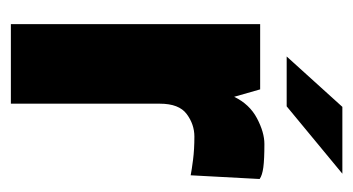

<svg xmlns="http://www.w3.org/2000/svg" viewBox="-172 -494 665 362"><g transform="rotate(90 161.0 -312.5)"><path d="M25 0V-470H148L162 -421Q176 -450 202.5 -464Q229 -478 251 -478Q280 -478 295 -476Q310 -474 317 -469L310 -339Q300 -341 280.5 -343.5Q261 -346 237 -346Q214 -346 194.5 -331.5Q175 -317 175 -281V0ZM86 -520 181 -625H307L180 -520Z"/></g></svg>

Font: Smooch Sans Thin Black
Style: Regular
Weight: 900
Version: Version 1.010